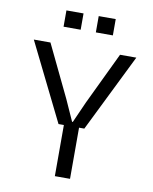

<svg xmlns="http://www.w3.org/2000/svg" viewBox="-93 -929 797 998"><g transform="rotate(10 305.5 -429.5)"><path d="M237.8 -270 35.2 -680.2H123L254.9 -405.8L305.2 -293.9H309.1L358.9 -405.8L490.2 -680.2H576.2L374 -270H346.2V0H266.1V-270ZM175.8 -772.9V-858.9H266.1V-772.9ZM346.2 -772.9V-858.9H436V-772.9Z"/></g></svg>

Font: TASA Orbiter Text
Style: Regular
Weight: 400
Designer: Weizhong Zhang
Version: Version 1.000;Glyphs 3.1.2 (3151)